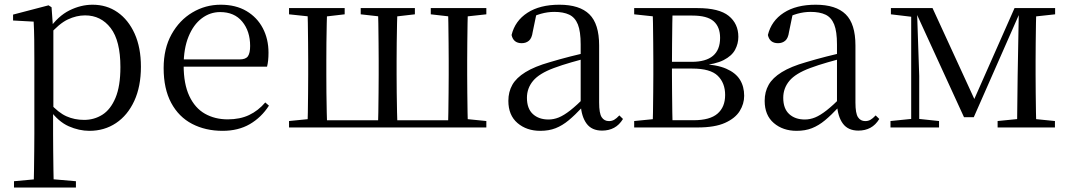

<svg xmlns="http://www.w3.org/2000/svg" viewBox="-20 -551 4625 830"><path d="M40.5 259.8V232.4L151.7 222.2H189.5L308.2 232.4V259.8ZM125.5 259.8Q126.5 225.6 127 185.1Q127.5 144.5 128 103.1Q128.5 61.7 128.5 26.7V-286.8Q128.5 -338.2 128 -379.5Q127.5 -420.7 125.5 -457.5L36.5 -462.4V-487.9L189.9 -528L202.9 -519.6L208.9 -435.3L210.7 -430.1V-78.7L209.5 -68.7V26.5Q209.5 60.7 210 102.2Q210.5 143.7 211 184.7Q211.5 225.6 212.5 259.8ZM366.6 14.6Q322.1 14.6 277.2 -5.1Q232.3 -24.9 194.2 -77.1H181.4L195.3 -105.1Q232.5 -63.7 267.4 -48.2Q302.2 -32.7 343.5 -32.7Q387.2 -32.7 422.6 -55.1Q458.1 -77.6 479.3 -128.1Q500.5 -178.6 500.5 -260.8Q500.5 -374.9 458.5 -429.7Q416.4 -484.5 347.9 -484.5Q310.4 -484.5 273 -466.8Q235.5 -449.1 191.2 -398.2L180.6 -425H191.5Q230.9 -481.5 280.2 -506.1Q329.6 -530.6 380.3 -530.6Q441.5 -530.6 488.2 -498Q535 -465.4 562.1 -405.4Q589.2 -345.3 589.2 -262.6Q589.2 -177.1 560.5 -114.8Q531.7 -52.4 481.4 -18.9Q431.2 14.6 366.6 14.6Z M942.3 14.6Q868.5 14.6 810.6 -15.4Q752.7 -45.5 720.1 -106.2Q687.4 -167 687.4 -256.8Q687.4 -341.1 721.5 -402.5Q755.6 -463.8 811.8 -497.2Q868 -530.6 933.9 -530.6Q999.2 -530.6 1045.4 -503.3Q1091.6 -475.9 1116.1 -429.2Q1140.7 -382.4 1140.7 -323.2Q1140.7 -286.8 1134.4 -262.9H725.6V-294.2H1016.3Q1042.6 -294.2 1052 -308.2Q1061.3 -322.1 1061.3 -352.3Q1061.3 -416.2 1027.2 -457.5Q993.2 -498.8 931.6 -498.8Q887.8 -498.8 852 -471.6Q816.1 -444.5 795 -392.8Q773.9 -341.2 773.9 -268.7Q773.9 -188 798.4 -135.9Q822.9 -83.8 865.9 -59.4Q909 -35 964.5 -35Q1017.5 -35 1056.8 -53.7Q1096.2 -72.3 1126.7 -108.1L1142.6 -94.3Q1110 -43.5 1060 -14.4Q1010 14.6 942.3 14.6Z M1309.1 0Q1310.3 -24.4 1310.8 -65.4Q1311.3 -106.3 1311.8 -150.3Q1312.3 -194.3 1312.3 -228.5V-288.3Q1312.3 -321.7 1311.8 -365.7Q1311.3 -409.8 1310.8 -450.8Q1310.3 -491.8 1309.1 -516H1394.4Q1393.4 -491.8 1392.5 -450.8Q1391.6 -409.8 1391.1 -365.7Q1390.7 -321.7 1390.7 -288.3V-228.5Q1390.7 -194.3 1391.1 -150.3Q1391.6 -106.3 1392.5 -65.4Q1393.4 -24.4 1394.4 0ZM1613.8 0Q1615 -24.4 1615.5 -65.4Q1616 -106.3 1616.5 -150.3Q1617 -194.3 1617 -228.5V-288.3Q1617 -321.7 1616.5 -365.7Q1616 -409.8 1615.5 -450.8Q1615 -491.8 1613.8 -516H1698.3Q1697.3 -491.8 1696.4 -450.8Q1695.5 -409.8 1695 -365.7Q1694.5 -321.7 1694.5 -288.3V-228.5Q1694.5 -194.3 1695 -150.3Q1695.5 -106.3 1696.4 -65.4Q1697.3 -24.4 1698.3 0ZM1916.7 0Q1917.7 -24.4 1918.2 -65.4Q1918.7 -106.3 1919.2 -150.3Q1919.7 -194.3 1919.7 -228.5V-288.3Q1919.7 -321.7 1919.2 -365.7Q1918.7 -409.7 1918.2 -450.7Q1917.7 -491.7 1916.7 -516H2002.9Q2001.9 -491.8 2001.2 -450.7Q2000.6 -409.7 2000.1 -365.7Q1999.6 -321.7 1999.6 -288.3V-228.5Q1999.6 -194.3 2000.1 -150.3Q2000.6 -106.3 2001.2 -65.3Q2001.9 -24.4 2002.9 0ZM1229.5 -489.1V-516H1470V-489.1L1369.5 -477.4H1339.5ZM1539.3 -489.1V-516H1773.5V-489.1L1672.1 -477.4H1643.2ZM1842.2 -489.1V-516H2082.4V-489.1L1975 -477.4H1944.5ZM1229.5 0V-27.8L1337.7 -38.6H1352.8V0ZM1958.4 0V-38.6H1975L2082.4 -27.8V0ZM1352.8 0V-31.1H1958.4V0Z M2315.7 14.6Q2256.5 14.6 2217.1 -19.1Q2177.6 -52.8 2177.6 -115.1Q2177.6 -153.9 2194.8 -184.3Q2211.9 -214.6 2251.4 -239Q2290.9 -263.5 2356.9 -282.3Q2398.8 -294.9 2444.8 -306.7Q2490.8 -318.5 2530.8 -327.7V-303.3Q2490.8 -293.3 2449.7 -281.5Q2408.6 -269.7 2374.6 -257Q2311.3 -233.6 2284.6 -201.7Q2257.9 -169.7 2257.9 -128.2Q2257.9 -81.6 2283.5 -58Q2309.2 -34.4 2351.1 -34.4Q2373.6 -34.4 2395.6 -43.3Q2417.6 -52.2 2445.7 -74.2Q2473.7 -96.3 2511.8 -134.4L2520.5 -87.1H2496.9Q2465.7 -53.7 2438.5 -31.1Q2411.2 -8.4 2382.1 3.1Q2353 14.6 2315.7 14.6ZM2582.8 13.6Q2538.1 13.6 2515.8 -16.6Q2493.5 -46.7 2490.2 -99.7V-103.3V-359Q2490.2 -415 2478.1 -445.3Q2465.9 -475.6 2440.7 -487.6Q2415.6 -499.6 2376 -499.6Q2347.3 -499.6 2318.1 -491.4Q2288.9 -483.2 2255.7 -464.7L2299.2 -491.9L2282.8 -412.7Q2279.2 -386 2266.7 -375.2Q2254.1 -364.3 2235.4 -364.3Q2199.2 -364.3 2191.5 -399.7Q2206.4 -461 2260.1 -495.8Q2313.8 -530.6 2398.2 -530.6Q2485.5 -530.6 2527.8 -489.2Q2570 -447.8 2570 -354.6V-107.7Q2570 -60.8 2581.1 -44.2Q2592.1 -27.5 2612.4 -27.5Q2625 -27.5 2635 -33.2Q2645 -38.8 2657.4 -52.1L2673.1 -36.7Q2657.2 -10.7 2634.6 1.4Q2612 13.6 2582.8 13.6Z M2721.5 0V-27.8L2830.7 -38.6L2844.2 -31.3H2978.6Q3048.8 -31.3 3081.7 -59.7Q3114.7 -88.1 3114.7 -140.4Q3114.7 -192.3 3082.8 -223.4Q3051 -254.6 2972.6 -254.6H2844.2V-283.7H2970Q3092.9 -283.7 3092.9 -387.5Q3092.9 -434.3 3065.2 -459Q3037.4 -483.7 2973 -483.7H2844.2L2830.7 -477.4L2721.5 -489.1V-516H2995.6Q3088.5 -516 3130.2 -482.3Q3171.8 -448.6 3171.8 -391.7Q3171.8 -362.3 3157.7 -335.8Q3143.5 -309.3 3108.1 -291.2Q3072.7 -273.1 3008.5 -267.5L3011.1 -274.5Q3078.6 -271.7 3119.4 -254Q3160.1 -236.3 3178.6 -206.6Q3197 -177 3197 -136.9Q3197 -101.9 3177.6 -70.8Q3158.2 -39.6 3114.2 -19.8Q3070.2 0 2995.6 0ZM2801.1 0Q2802.3 -24.4 2802.8 -65.3Q2803.3 -106.3 2803.8 -150.3Q2804.3 -194.3 2804.3 -228.5V-288.3Q2804.3 -321.7 2803.8 -365.7Q2803.3 -409.7 2802.8 -450.7Q2802.3 -491.8 2801.1 -516H2887.8Q2886.8 -491.8 2886.3 -450.2Q2885.8 -408.7 2885.3 -361.2Q2884.8 -313.7 2884.8 -272V-228.5Q2884.8 -194.3 2885.3 -150.3Q2885.8 -106.3 2886.3 -65.3Q2886.8 -24.4 2887.8 0Z M3423.7 14.6Q3364.5 14.6 3325.1 -19.1Q3285.6 -52.8 3285.6 -115.1Q3285.6 -153.9 3302.8 -184.3Q3319.9 -214.6 3359.4 -239Q3398.9 -263.5 3464.9 -282.3Q3506.8 -294.9 3552.8 -306.7Q3598.8 -318.5 3638.8 -327.7V-303.3Q3598.8 -293.3 3557.7 -281.5Q3516.6 -269.7 3482.6 -257Q3419.3 -233.6 3392.6 -201.7Q3365.9 -169.7 3365.9 -128.2Q3365.9 -81.6 3391.5 -58Q3417.2 -34.4 3459.1 -34.4Q3481.6 -34.4 3503.6 -43.3Q3525.6 -52.2 3553.7 -74.2Q3581.7 -96.3 3619.8 -134.4L3628.5 -87.1H3604.9Q3573.7 -53.7 3546.5 -31.1Q3519.2 -8.4 3490.1 3.1Q3461 14.6 3423.7 14.6ZM3690.8 13.6Q3646.1 13.6 3623.8 -16.6Q3601.5 -46.7 3598.2 -99.7V-103.3V-359Q3598.2 -415 3586.1 -445.3Q3573.9 -475.6 3548.7 -487.6Q3523.6 -499.6 3484 -499.6Q3455.3 -499.6 3426.1 -491.4Q3396.9 -483.2 3363.7 -464.7L3407.2 -491.9L3390.8 -412.7Q3387.2 -386 3374.7 -375.2Q3362.1 -364.3 3343.4 -364.3Q3307.2 -364.3 3299.5 -399.7Q3314.4 -461 3368.1 -495.8Q3421.8 -530.6 3506.2 -530.6Q3593.5 -530.6 3635.8 -489.2Q3678 -447.8 3678 -354.6V-107.7Q3678 -60.8 3689.1 -44.2Q3700.1 -27.5 3720.4 -27.5Q3733 -27.5 3743 -33.2Q3753 -38.8 3765.4 -52.1L3781.1 -36.7Q3765.2 -10.7 3742.6 1.4Q3720 13.6 3690.8 13.6Z M4147.3 -44.4 3938.3 -500.2H3932.6V-516H4011.3L4201.9 -101.4H4182.3L4365.7 -516H4397.3V-500.6H4390.5L4189.6 -44.4ZM4376.6 0 4379.2 -221.5 4384.5 -516H4460Q4459 -491.8 4458.4 -450.7Q4457.8 -409.7 4457.3 -365.7Q4456.8 -321.7 4456.8 -288.3V-228.5Q4456.8 -194.3 4457.3 -150.3Q4457.8 -106.3 4458.4 -65.3Q4459 -24.4 4460 0ZM3829.5 0V-27.8L3928.2 -37.8H3944.3L4039.4 -27.8V0ZM4292.6 0V-27.8L4400.8 -38.6H4433L4540.4 -27.8V0ZM3831.3 -489.1V-516H3941.1V-477.4H3929.3ZM3919 0V-516H3943.8L3953.7 -222.7V0ZM4414.5 -477.4V-516H4541.2V-489.1L4433.8 -477.4Z"/></svg>

Font: Noto Serif TC
Style: Regular
Weight: 200
Designer: Ryoko NISHIZUKA 西塚涼子 (kana & ideographs); Frank Grießhammer (Latin, Greek & Cyrillic); Wenlong ZHANG 张文龙 (bopomofo); San
Foundry: Adobe
Version: Version 2.001;hotconv 1.1.0;makeotfexe 2.6.0